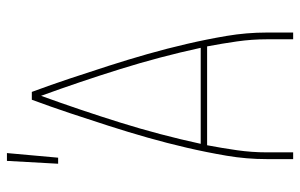

<svg xmlns="http://www.w3.org/2000/svg" viewBox="-172 -672 845 540"><g transform="rotate(-90 250.0 -402.5)"><path d="M72 0V-74Q72 -131 81.5 -187Q91 -243 104 -299Q117 -355 132.5 -409.5Q148 -464 165.5 -518.5Q183 -573 201 -627Q219 -681 239 -735H261Q281 -681 299 -627Q317 -573 334.5 -518.5Q352 -464 367.5 -409.5Q383 -355 396 -299Q409 -243 418.5 -187Q428 -131 428 -74V0H409V-74Q409 -116 403 -158Q397 -200 389 -242H111Q103 -200 97 -158Q91 -116 91 -74V0ZM115 -260H385Q360 -375 325 -487Q290 -599 250 -709Q210 -599 175 -487Q140 -375 115 -260ZM59 -661 67 -805H89L76 -661Z"/></g></svg>

Font: Iosevka Term Curly Thin
Style: Regular
Weight: 100
Designer: Belleve Invis
Foundry: Belleve Invis
Version: Version 32.3.0